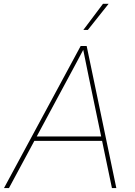

<svg xmlns="http://www.w3.org/2000/svg" viewBox="-37 -963 689 983"><path d="M-16.6 0 376 -727.5H406.7L558.6 0H536.1L418.5 -563.5Q410.6 -602.5 402.6 -641.6Q394.5 -680.7 386.7 -719.7H395.5Q374.5 -680.7 354 -641.6Q333.5 -602.5 312 -563.5L8.8 0ZM130.4 -241.7 134.3 -264.2H495.6L491.7 -241.7ZM389.6 -809.6 490.2 -943.4H519L412.6 -809.6Z"/></svg>

Font: Inter 17pt Thin
Style: Italic
Weight: 250
Italic angle: -9.3988°
Version: Version 4.001;git-66647c0bb